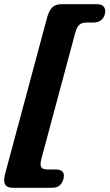

<svg xmlns="http://www.w3.org/2000/svg" viewBox="-35 -758 520 911"><path d="M321.5 -600.5 161.5 -5Q154 23.5 160.5 34.8Q167 46 190 46H228Q277.5 46 266 91Q261 109.5 248.5 121.2Q236 133 212 133H26Q-3 133 -11.2 116.2Q-19.5 99.5 -10.5 66L188 -673Q197 -707 212.5 -722.5Q228 -738 257 -738H425.5Q449.5 -738 458.5 -724.8Q467.5 -711.5 463 -693Q452.5 -651 406.5 -651H375.5Q352.5 -651 340.8 -639.8Q329 -628.5 321.5 -600.5Z"/></svg>

Font: Fraunces 144pt SuperSoft Black
Style: Italic
Weight: 900
Italic angle: -16°
Version: Version 1.000;[b76b70a41]